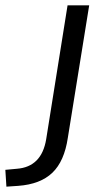

<svg xmlns="http://www.w3.org/2000/svg" viewBox="-135 -506 391 719"><path d="M-111 193 -115 130 -72 126Q21 119 38 15L118 -486H199L119 10Q106 98 61 141Q16 184 -67 190Z"/></svg>

Font: Nunito Sans
Style: Italic
Weight: 400
Italic angle: -9°
Designer: Vernon Adams
Foundry: Vernon Adams
Version: Version 3.006; ttfautohint (v1.8.3)